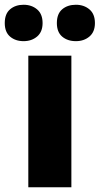

<svg xmlns="http://www.w3.org/2000/svg" viewBox="-58 -838 419 807"><path d="M242 -51H61V-604H242ZM-38 -741Q-38 -780 -15.5 -799Q7 -818 41 -818Q75 -818 98 -798.5Q121 -779 121 -741Q121 -704 98 -684.5Q75 -665 41 -665Q7 -665 -15.5 -684Q-38 -703 -38 -741ZM181 -741Q181 -780 203.5 -799Q226 -818 261 -818Q295 -818 318 -798.5Q341 -779 341 -741Q341 -704 318 -684.5Q295 -665 261 -665Q226 -665 203.5 -684Q181 -703 181 -741Z"/></svg>

Font: Noto Sans Tamil UI SemiCondensed Black
Style: Regular
Weight: 900
Width: 4
Designer: Jelle Bosma - Monotype Design Team
Foundry: Monotype Imaging Inc.
Version: Version 2.004; ttfautohint (v1.8.4.7-5d5b)